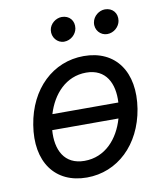

<svg xmlns="http://www.w3.org/2000/svg" viewBox="-85 -820 768 901"><g transform="rotate(-10 299.0 -370.0)"><path d="M256.7 11.4C403.1 11.4 518.5 -98.4 545.8 -264.6C573.5 -437.5 491.5 -552.6 339.8 -552.6C192.8 -552.6 77.4 -442.8 50.8 -275.2C22.7 -103.7 104.8 11.4 256.7 11.4ZM134.2 -235.8H449.9C423.3 -142 357.6 -67.5 259.2 -67.5C162.6 -67.5 127.1 -143.1 134.2 -235.8ZM148.1 -309.7C175.4 -400.9 240.8 -474.1 337.4 -474.1C431.8 -474.1 467.7 -400.2 462.4 -309.7ZM209.2 -699.2C204.2 -665.5 229.4 -634.9 261.7 -634.9C293.7 -634.9 319.6 -659.4 324.2 -687.1C329.9 -723.4 306.5 -751.1 270.2 -751.1C242.5 -751.1 213.4 -729.4 209.2 -699.2ZM414.8 -699.2C408.7 -664.1 435 -634.9 467.3 -634.9C499.3 -634.9 525.2 -659.4 529.8 -687.1C535.5 -723.4 512.1 -751.1 475.9 -751.1C448.2 -751.1 419.7 -729.4 414.8 -699.2Z"/></g></svg>

Font: Margiela Sans Text
Style: Italic
Weight: 400
Italic angle: -9.39999°
Designer: Stefan Endress, Andreas Faust
Version: Version 1.100;FEAKit 1.0